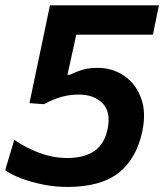

<svg xmlns="http://www.w3.org/2000/svg" viewBox="-22 -708 632 740"><path d="M237.5 12.5Q190 12.5 144 3.2Q98 -6 59.8 -20.5Q21.5 -35 -2 -52L33 -169Q78.5 -137.5 131.2 -118.2Q184 -99 237.5 -99Q302 -99 341.5 -125.8Q381 -152.5 393 -212.5Q406 -276.5 373.2 -310Q340.5 -343.5 281.5 -343.5Q248 -343.5 216.8 -335.2Q185.5 -327 147.5 -306.5L91.5 -310.5L115 -422.5Q130 -494 144.2 -561.2Q158.5 -628.5 170.5 -687.5H590.5L567.5 -574.5H272Q265.5 -545 259 -515.2Q252.5 -485.5 246 -456L238 -420H248.5Q273.5 -432.5 297.8 -439.5Q322 -446.5 354 -446.5Q411.5 -446.5 456.2 -416Q501 -385.5 521.5 -330.5Q542 -275.5 526.5 -202Q504 -95.5 434.8 -41.5Q365.5 12.5 237.5 12.5Z"/></svg>

Font: Commissioner SemiBold
Style: Italic
Weight: 600
Italic angle: -12°
Designer: Kostas Bartsokas
Foundry: Kostas Bartsokas
Version: Version 1.000; ttfautohint (v1.8.3)